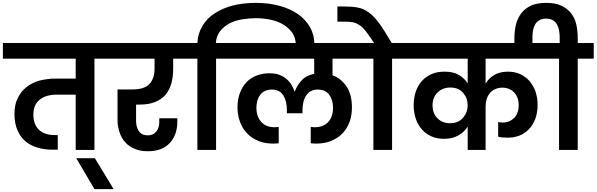

<svg xmlns="http://www.w3.org/2000/svg" viewBox="-41 -1038 4130 1329"><path d="M723.1 -631.8H612.8V0H482.9V-382.8H350.1Q277.3 -382.8 233.9 -348.1Q189.9 -313 189.9 -244.1Q189.9 -178.2 227.1 -141.1Q265.1 -103 338.9 -103H358.9V-2H318.8Q264.6 -2 216.8 -17.1Q169.4 -30.3 133.8 -61Q99.1 -91.3 79.1 -138.2Q59.1 -185.1 59.1 -247.1Q59.1 -313.5 81.1 -357.9Q105 -406.2 142.1 -435.1Q180.2 -465.3 231.9 -480Q288.6 -494.1 344.2 -494.1H482.9V-631.8H-21V-740.2H723.1Z M745.6 271H612.8L486.8 57.1H615.7Z M1255.9 -631.8H1157.7V-563Q1157.7 -508.3 1145.5 -461.9Q1132.3 -415.5 1105.5 -382.8Q1077.1 -350.1 1032.7 -332Q988.8 -314 922.9 -314H900.9V-201.2Q900.9 -158.2 920.4 -129.9Q940.4 -101.1 981.4 -101.1Q1019 -101.1 1040.5 -127Q1061.5 -152.3 1061.5 -193.8V-219.2H1185.5Q1186.5 -214.4 1186.5 -207V-198.2Q1186.5 -103.5 1133.8 -47.9Q1081.5 8.8 983.4 8.8Q926.8 8.8 891.6 -7.8Q851.1 -24.4 825.7 -53.2Q799.8 -82 786.6 -122.1Q772.5 -163.6 772.5 -207V-418.9H875.5Q958.5 -418.9 993.7 -457Q1028.8 -495.1 1028.8 -563V-631.8H681.6V-740.2H1255.9Z M1325.2 -631.8H1214.4V-740.2H1325.2Q1328.1 -804.7 1360.4 -858.9Q1392.1 -912.1 1445.3 -945.8Q1498 -980.5 1571.3 -1000Q1643.6 -1018.1 1730.5 -1018.1Q1818.4 -1018.1 1892.6 -998Q1966.8 -978 2020.5 -940.9Q2073.2 -904.8 2105.5 -849.1Q2135.3 -795.4 2135.3 -728V-710.9H2006.3V-726.1Q2006.3 -775.4 1982.4 -811Q1955.1 -847.7 1918.5 -869.1Q1879.9 -891.6 1830.6 -901.9Q1780.8 -912.1 1730.5 -912.1Q1687 -912.1 1632.3 -903.8Q1583.5 -895 1545.4 -875Q1507.3 -854 1481.4 -820.8Q1456.1 -788.1 1453.1 -740.2H1565.4V-631.8H1454.6V0H1325.2Z M2144 -43.9Q2133.8 -43.9 2128.9 -44.9Q2116.7 -44.9 2109.9 -45.9V-159.2Q2114.7 -158.2 2125 -158.2Q2129.9 -157.2 2136.7 -157.2Q2197.3 -157.2 2231 -193.8Q2264.2 -230 2264.2 -293Q2264.2 -345.7 2237.8 -382.8Q2210 -418 2159.2 -418Q2131.3 -418 2110.8 -407.2Q2091.8 -397.5 2078.1 -377Q2064.9 -357.4 2059.1 -331.1Q2052.7 -303.2 2052.7 -274.9V-253.9H1944.8V-274.9Q1944.8 -305.7 1939 -331.1Q1933.1 -356 1920.9 -377Q1906.7 -397.9 1889.2 -407.2Q1868.7 -418 1841.8 -418Q1788.6 -418 1760.7 -382.8Q1733.9 -347.2 1733.9 -293Q1733.9 -229.5 1768.1 -193.8Q1800.3 -157.2 1860.8 -157.2Q1868.2 -157.2 1873 -158.2Q1883.3 -158.2 1888.2 -159.2V-45.9Q1881.3 -44.9 1870.1 -44.9Q1864.3 -43.9 1854 -43.9Q1790.5 -43.9 1746.1 -63Q1697.8 -83.5 1668 -116.2Q1637.2 -148.4 1620.1 -194.8Q1603 -241.7 1603 -294.9Q1603 -354 1621.1 -397.9Q1638.7 -442.9 1668 -472.2Q1699.7 -502.4 1737.8 -516.1Q1778.3 -530.8 1823.7 -530.8Q1862.8 -530.8 1890.1 -521Q1917 -511.2 1939.9 -493.2Q1963.9 -472.7 1975.1 -453.1Q1991.2 -425.8 1997.1 -405.8H2000Q2015.1 -447.3 2046.9 -481.9Q2078.6 -516.6 2133.8 -526.9V-631.8H1522.9V-740.2H2474.1V-631.8H2260.7V-517.1Q2320.8 -494.6 2357.9 -439Q2395 -383.8 2395 -294.9Q2395 -238.8 2378.9 -194.8Q2361.8 -148.4 2331.1 -116.2Q2301.8 -84.5 2252 -63Q2207.5 -43.9 2144 -43.9Z M2432.6 -631.8V-740.2H2547.9Q2522.5 -780.8 2492.7 -819.8Q2468.3 -850.6 2447.8 -863.8Q2422.4 -879.9 2401.9 -883.8Q2377.9 -888.2 2343.8 -888.2H2294.4V-993.2H2340.8Q2395 -993.2 2435.5 -985.8Q2474.6 -979 2511.7 -952.1Q2545.4 -928.2 2584.5 -876Q2619.1 -828.1 2670.4 -740.2H2783.7V-631.8H2672.9V0H2543.5V-631.8Z M3196.3 -162.1Q3173.3 -124 3132.3 -101.1Q3092.3 -77.1 3031.2 -77.1Q2983.4 -77.1 2945.3 -94.2Q2905.8 -111.3 2879.4 -142.1Q2851.6 -172.9 2837.4 -214.8Q2822.3 -259.3 2822.3 -310.1Q2822.3 -360.4 2837.4 -404.8Q2852.1 -447.8 2880.4 -479Q2909.7 -509.8 2948.2 -525.9Q2985.4 -542 3036.1 -542Q3095.2 -542 3134.3 -520Q3173.3 -497.1 3196.3 -460.9V-631.8H2742.2V-740.2H3759.3V-631.8H3320.3V-459Q3341.3 -496.1 3380.4 -519Q3418 -542 3475.1 -542Q3522 -542 3560.1 -524.9Q3599.6 -505.4 3625 -476.1Q3651.9 -443.4 3666 -403.8Q3680.2 -358.9 3680.2 -313Q3680.2 -259.8 3665 -216.8Q3647.5 -171.4 3621.1 -145Q3591.8 -113.8 3556.2 -100.1Q3517.6 -85 3473.1 -85Q3434.1 -85 3407.2 -91.8V-193.8Q3417.5 -189.9 3438 -189.9Q3485.8 -189.9 3518.1 -222.2Q3549.3 -253.4 3549.3 -310.1Q3549.3 -363.8 3518.1 -397.9Q3486.3 -431.2 3435.1 -431.2Q3407.7 -431.2 3384.3 -419.9Q3361.3 -409.7 3348.1 -391.1Q3333 -372.1 3327.1 -350.1Q3320.3 -327.6 3320.3 -300.8V0H3196.3ZM2953.1 -309.1Q2953.1 -252 2987.3 -219.2Q3020 -185.1 3074.2 -185.1Q3104.5 -185.1 3128.4 -195.8Q3150.4 -206.1 3166 -225.1Q3182.6 -246.1 3189 -265.1Q3196.3 -287.6 3196.3 -309.1Q3196.3 -331.1 3189 -354Q3182.6 -373 3166 -394Q3149.9 -412.6 3129.4 -421.9Q3106.9 -432.1 3075.2 -432.1Q3023.9 -432.1 2989.3 -398.9Q2953.1 -365.7 2953.1 -309.1Z M3519.5 -772.9Q3519.5 -821.3 3530.8 -870.1Q3542.5 -914.1 3568.8 -948.2Q3592.8 -979.5 3636.7 -1000Q3677.7 -1018.1 3739.7 -1018.1Q3803.7 -1018.1 3843.8 -999Q3886.7 -978.5 3911.6 -946.8Q3937.5 -913.6 3947.8 -870.1Q3958 -825.2 3958 -772.9V-740.2H4068.8V-631.8H3958V0H3828.6V-631.8H3717.8V-740.2H3833V-779.8Q3833 -797.9 3829.6 -824.2Q3824.7 -849.1 3815.9 -866.2Q3806.2 -885.3 3787.6 -897Q3767.1 -909.2 3739.7 -909.2Q3711.4 -909.2 3690.9 -897Q3670.9 -884.3 3661.6 -866.2Q3652.8 -849.1 3647.9 -824.2Q3644.5 -797.9 3644.5 -779.8V-710.9H3519.5Z"/></svg>

Font: PoppinsZ SemiBold
Style: Regular
Weight: 600
Designer: Ninad Kale (Devanagari), Jonny Pinhorn (Latin)
Foundry: Indian Type Foundry
Version: Version 3.002;FEAKit 1.0